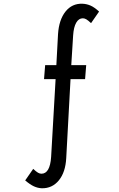

<svg xmlns="http://www.w3.org/2000/svg" viewBox="-20 -809 640 1029"><path d="M204 200Q182 199 161.5 189.5Q141 180 115 158L158 96Q174 111 183.5 116.5Q193 122 202 122Q248 122 254 32L278 -385H216L222 -460H282L291 -626Q296 -703 331 -747Q366 -791 422 -789Q445 -788 465.5 -779Q486 -770 511 -747L468 -685Q452 -700 442.5 -705.5Q433 -711 424 -711Q402 -711 388.5 -687.5Q375 -664 372 -620L362 -460H442L436 -385H358L335 38Q331 114 295.5 157.5Q260 201 204 200Z"/></svg>

Font: Von Book
Style: Regular
Weight: 400
Version: Version 4.000; ttfautohint (v1.8.4.7-5d5b)